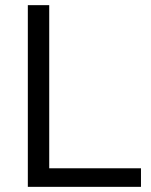

<svg xmlns="http://www.w3.org/2000/svg" viewBox="-20 -725 585 745"><path d="M88 0V-705H171V-72H527V0Z"/></svg>

Font: Mulish ExtraLight
Style: Regular
Weight: 400
Version: Version 3.603